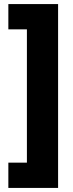

<svg xmlns="http://www.w3.org/2000/svg" viewBox="-20 -754 356 942"><path d="M21 44H112V-610H21V-734H265V168H21Z"/></svg>

Font: Noto Sans Myanmar UI SemiCondensed Black
Style: Regular
Weight: 900
Width: 4
Designer: Monotype Design Team
Foundry: Monotype Imaging Inc.
Version: Version 2.103; ttfautohint (v1.8.4.7-5d5b)